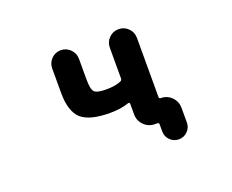

<svg xmlns="http://www.w3.org/2000/svg" viewBox="-106 -725 1212 1001"><g transform="rotate(-20 500.0 -224.5)"><path d="M662.1 31.2V-7.8Q662.1 -17.6 652.3 -17.6H639.6Q604.5 -17.6 579.6 -42.5Q554.7 -67.4 554.7 -102.5V-162.1Q554.7 -165 551.8 -167Q548.8 -168.9 544.9 -168Q501 -152.3 440.4 -152.3Q328.1 -152.3 281.2 -193.4Q235.4 -235.4 235.4 -337.9V-473.6Q235.4 -503.9 256.8 -525.9Q278.3 -547.9 309.1 -547.9Q339.8 -547.9 361.8 -525.9Q383.8 -503.9 383.8 -473.6V-361.3Q383.8 -303.7 397.9 -289.1Q412.1 -274.4 464.8 -274.4Q513.7 -274.4 545.9 -288.1Q554.7 -292 554.7 -302.7V-472.7Q554.7 -503.9 576.7 -525.9Q598.6 -547.9 629.9 -547.9Q661.1 -547.9 683.1 -525.9Q705.1 -503.9 705.1 -472.7V-144.5Q705.1 -134.8 714.8 -134.8Q750 -134.8 774.4 -109.9Q798.8 -85 798.8 -49.8V31.2Q798.8 59.6 778.8 79.6Q758.8 99.6 730.5 99.6Q702.1 99.6 682.1 79.6Q662.1 59.6 662.1 31.2Z"/></g></svg>

Font: Rounded-X Mgen+ 1mn bold
Style: Bold
Weight: 700
Designer: [Source Han Sans]
Ryoko NISHIZUKA  (kana & ideographs); Paul D. Hunt (Latin, Greek & Cyrillic); Wenlong ZHANG  (bopomofo
Version: Version 1.059.20150602